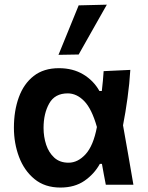

<svg xmlns="http://www.w3.org/2000/svg" viewBox="-20 -810 650 842"><path d="M245 12.5Q176.5 12.5 131.2 -24.8Q86 -62 63.5 -121.8Q41 -181.5 41 -250Q41 -324 62.5 -383.2Q84 -442.5 127.8 -476.8Q171.5 -511 238.5 -511Q299.5 -511 345 -483.8Q390.5 -456.5 416 -411H426.5Q429.5 -434 431.2 -455.5Q433 -477 434.5 -498L551.5 -503.5Q548 -443.5 539.2 -380Q530.5 -316.5 519.5 -260.5Q531 -195.5 542.5 -130.5Q553.5 -65 565 0H444Q439.5 -23 435.2 -46Q431 -69 427 -91.5H418Q393.5 -47 350.5 -17.2Q307.5 12.5 245 12.5ZM280.5 -96.5Q321.5 -96.5 355.5 -133.8Q389.5 -171 405 -253Q382.5 -332.5 349.5 -366.5Q316.5 -400.5 277 -400.5Q220.5 -400.5 195.8 -356.2Q171 -312 171 -249Q171 -210 182.5 -175.2Q194 -140.5 218.2 -118.5Q242.5 -96.5 280.5 -96.5ZM236.5 -569.5Q258.5 -624 281 -678.5Q303 -732.5 325 -786.5L448.5 -789.5Q416.5 -733.5 386 -679Q355.5 -624.5 325 -571Z"/></svg>

Font: Heraclito SemiBold
Style: Regular
Weight: 600
Designer: Kostas Bartsokas (font) & Cristiano Sobral (main changes)
Foundry: Kostas Bartsokas (font) & Cristiano Sobral (main changes)
Version: Version 1.00;July 8, 2020;FontCreator 13.0.0.2655 64-bit